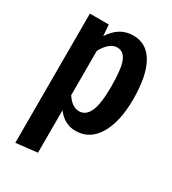

<svg xmlns="http://www.w3.org/2000/svg" viewBox="-184 -643 862 960"><g transform="rotate(30 247.0 -163.0)"><path d="M459 -266Q459 -136 413.5 -60.5Q368 15 287 15Q223 15 180 -42V203L57 217V-529H166L171 -465Q197 -505 229 -524Q261 -543 301 -543Q379 -543 419 -471.5Q459 -400 459 -266ZM332 -265Q332 -369 315 -410Q298 -451 262 -451Q216 -451 180 -385V-129Q212 -79 254 -79Q292 -79 312 -122.5Q332 -166 332 -265Z"/></g></svg>

Font: Fira Sans Extra Condensed Medium
Style: Regular
Weight: 500
Width: 1
Designer: Carrois Corporate & Edenspiekermann AG
Foundry: Carrois Corporate GbR & Edenspiekermann AG
Version: Version 4.203